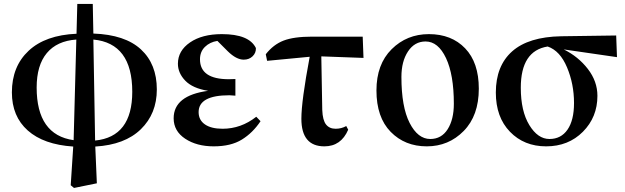

<svg xmlns="http://www.w3.org/2000/svg" viewBox="-20 -723 3156 969"><path d="M451.2 -523.4 460 -13.7Q647.5 -32.2 647.5 -259.8Q647.5 -504.9 451.2 -523.4ZM351.6 -15.6 365.2 -523.4Q267.6 -516.6 216.3 -455.1Q165 -393.6 165 -281.2Q165 -42 351.6 -15.6ZM448.2 -703.1 451.2 -553.7Q611.3 -547.9 691.4 -473.6Q771.5 -399.4 771.5 -271.5Q771.5 -149.4 690.9 -70.8Q610.4 7.8 460.9 16.6L468.8 202.1L353.5 225.6L336.9 211.9L349.6 16.6Q200.2 6.8 120.1 -64.5Q40 -135.7 40 -256.8Q40 -387.7 124.5 -466.8Q209 -545.9 366.2 -552.7L370.1 -703.1Z M1273.4 -133.8 1294.9 -111.3Q1255.9 -52.7 1200.7 -18.6Q1145.5 15.6 1058.6 15.6Q972.7 15.6 914.6 -22.9Q856.4 -61.5 856.4 -126Q856.4 -241.2 1030.3 -264.6Q952.1 -277.3 915 -315.9Q877.9 -354.5 877.9 -401.4Q877.9 -466.8 939 -508.8Q1000 -550.8 1099.6 -550.8Q1237.3 -550.8 1271.5 -480.5Q1272.5 -456.1 1254.9 -439Q1237.3 -421.9 1210 -421.9Q1172.9 -421.9 1129.9 -463.9L1077.1 -516.6Q1039.1 -510.7 1014.2 -486.3Q989.3 -461.9 989.3 -423.8Q989.3 -323.2 1134.8 -323.2Q1158.2 -323.2 1168 -324.2V-240.2Q1146.5 -242.2 1137.7 -242.2Q982.4 -242.2 982.4 -157.2Q982.4 -117.2 1014.2 -95.2Q1045.9 -73.2 1103.5 -73.2Q1196.3 -73.2 1273.4 -133.8Z M1601.6 -438.5 1606.4 -168Q1608.4 -116.2 1625.5 -94.7Q1642.6 -73.2 1673.8 -73.2Q1703.1 -73.2 1727.5 -86.9L1737.3 -68.4Q1701.2 15.6 1617.2 15.6Q1501 15.6 1501 -124Q1501 -212.9 1543 -436.5L1328.1 -416L1321.3 -449.2Q1359.4 -498 1411.1 -518.1Q1462.9 -538.1 1555.7 -538.1H1810.5L1814.5 -430.7Z M1879.9 -266.6Q1879.9 -398.4 1956.5 -474.6Q2033.2 -550.8 2144.5 -550.8Q2258.8 -550.8 2327.6 -479Q2396.5 -407.2 2396.5 -275.4Q2396.5 -139.6 2320.3 -62Q2244.1 15.6 2133.8 15.6Q2023.4 15.6 1951.7 -57.6Q1879.9 -130.9 1879.9 -266.6ZM2151.4 -21.5Q2208 -21.5 2239.3 -70.8Q2270.5 -120.1 2270.5 -199.2Q2270.5 -345.7 2231 -429.7Q2191.4 -513.7 2127.9 -513.7Q2072.3 -513.7 2039.1 -463.4Q2005.9 -413.1 2005.9 -335Q2005.9 -183.6 2047.4 -102.5Q2088.9 -21.5 2151.4 -21.5Z M2877 -203.1Q2877 -298.8 2841.8 -382.8Q2806.6 -466.8 2744.1 -488.3Q2608.4 -466.8 2608.4 -280.3Q2608.4 -162.1 2651.4 -91.8Q2694.3 -21.5 2752.9 -21.5Q2811.5 -21.5 2844.2 -68.8Q2877 -116.2 2877 -203.1ZM3093.8 -434.6 2825.2 -473.6Q2898.4 -437.5 2946.8 -375Q2995.1 -312.5 2995.1 -239.3Q2995.1 -131.8 2921.9 -58.1Q2848.6 15.6 2736.3 15.6Q2625 15.6 2553.7 -58.1Q2482.4 -131.8 2482.4 -255.9Q2482.4 -390.6 2564.9 -463.9Q2647.5 -537.1 2812.5 -540L3089.8 -543.9Z"/></svg>

Font: GenYoMin TW TTF Bold
Style: Regular
Weight: 700
Version: Version 1.300